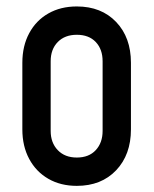

<svg xmlns="http://www.w3.org/2000/svg" viewBox="-20 -578 488 610"><path d="M224 12.5Q172.5 12.5 133.5 -10Q94.5 -32.5 72.8 -73Q51 -113.5 51 -167V-378.5Q51 -432 72.8 -472.5Q94.5 -513 133.5 -535.2Q172.5 -557.5 224 -557.5Q302 -557.5 349 -508.2Q396 -459 396 -378.5V-167Q396 -86.5 349 -37Q302 12.5 224 12.5ZM224 -77.5Q262.5 -77.5 284.2 -101Q306 -124.5 306 -162V-383.5Q306 -421.5 284.2 -444.5Q262.5 -467.5 224 -467.5Q186 -467.5 163.5 -444.5Q141 -421.5 141 -383.5V-162Q141 -124.5 163.5 -101Q186 -77.5 224 -77.5Z"/></svg>

Font: Mohave Light Medium
Style: Regular
Weight: 500
Version: Version 2.003